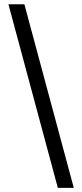

<svg xmlns="http://www.w3.org/2000/svg" viewBox="-20 -782 390 911"><path d="M254.4 109.4 20 -761.7H95.7L330.1 109.4Z"/></svg>

Font: V-Inter
Style: Regular-375
Weight: 375
Designer: Rasmus Andersson
Foundry: rsms
Version: Version 4.000;git-4146feb